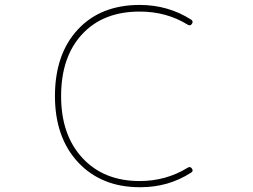

<svg xmlns="http://www.w3.org/2000/svg" viewBox="-20 -783 1040 790"><path d="M558.6 -12.7Q556.6 -12.7 554.7 -12.7Q475.6 -12.7 412.1 -38.6Q348.6 -64.5 301.3 -115.2Q253.9 -166 230 -234.4Q206.1 -302.7 206.1 -387.7Q206.1 -473.6 229.5 -542Q252.9 -610.4 299.8 -661.1Q346.7 -711.9 410.6 -737.3Q474.6 -762.7 554.7 -762.7Q671.9 -762.7 766.6 -702.1Q772.5 -698.2 772.5 -692.4Q772.5 -689.5 769.5 -684.6Q762.7 -674.8 752 -681.6Q665 -735.4 554.7 -735.4Q404.3 -735.4 317.9 -642.1Q231.4 -548.8 231.4 -387.7Q231.4 -227.5 319.3 -132.8Q407.2 -38.1 554.7 -38.1Q663.1 -38.1 752 -92.8Q762.7 -99.6 769.5 -89.8Q772.5 -85 772.5 -82Q772.5 -76.2 765.6 -72.3Q672.9 -12.7 558.6 -12.7Z"/></svg>

Font: Rounded-L Mgen+ 2m thin
Style: Regular
Weight: 100
Designer: [Source Han Sans]
Ryoko NISHIZUKA  (kana & ideographs); Paul D. Hunt (Latin, Greek & Cyrillic); Wenlong ZHANG  (bopomofo
Version: Version 1.059.20150602